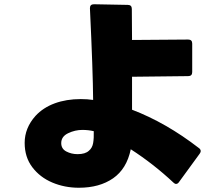

<svg xmlns="http://www.w3.org/2000/svg" viewBox="-20 -819 1040 903"><path d="M595 -117Q576 -25 512 19.5Q448 64 351 64Q284 64 226 39.5Q168 15 132 -32.5Q96 -80 96 -147Q96 -217 147 -274Q183 -313 237.5 -333Q292 -353 360 -353Q391 -353 418 -349Q417 -484 403 -779V-781Q403 -799 422 -799L581 -796Q600 -796 600 -777L601 -631L865 -633Q884 -633 884 -614V-480Q884 -461 865 -461L601 -458V-303Q761 -242 915 -123Q924 -117 924 -108Q924 -103 919 -96L822 37Q816 46 808 46Q802 46 796 40Q702 -48 595 -117ZM367 -208Q333 -208 300.5 -192.5Q268 -177 268 -146Q268 -119 292 -106.5Q316 -94 345 -94Q381 -94 398 -110Q414 -123 418 -146Q422 -169 421 -202Q396 -208 367 -208Z"/></svg>

Font: LINE Seed JP_TTF ExtraBold
Style: Regular
Weight: 800
Designer: LY Corporation & Fontrix & Fontworks
Version: Version 1.015